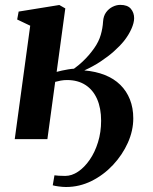

<svg xmlns="http://www.w3.org/2000/svg" viewBox="-20 -571 628 788"><path d="M40.5 0 104 -465.5 50.5 -491 56.5 -523.5 223.5 -550.5 248 -536.5 212.5 -276Q221 -278.5 233.5 -281.2Q246 -284 259.5 -286.2Q273 -288.5 283.5 -289Q303.5 -303.5 318.2 -317.5Q333 -331.5 344.8 -345.2Q356.5 -359 366.5 -373Q385.5 -400 393.5 -427.8Q401.5 -455.5 403 -482.5Q404.5 -505.5 415.5 -520.5Q426.5 -535.5 442.2 -543.2Q458 -551 473.5 -551Q503.5 -551 517 -535Q530.5 -519 530.5 -496.5Q530.5 -477.5 519.2 -452.2Q508 -427 489 -403Q472 -382 447.5 -360.2Q423 -338.5 392.2 -318.2Q361.5 -298 326 -282Q373 -278 410.2 -263.2Q447.5 -248.5 473.5 -223Q499.5 -197.5 513.2 -162.8Q527 -128 527 -85Q527 -35 504.8 14.8Q482.5 64.5 444 105.8Q405.5 147 355.8 171.8Q306 196.5 251 196.5Q237.5 196.5 220.8 194.2Q204 192 196.5 189.5L203.5 148.5Q210.5 149.5 221.2 150.2Q232 151 247.5 151Q274.5 151 300.5 133.5Q326.5 116 348 85Q369.5 54 382.2 12.8Q395 -28.5 395 -75.5Q395 -127 378.5 -164.5Q362 -202 330.8 -222.2Q299.5 -242.5 255 -242.5Q241.5 -242.5 229.2 -240.2Q217 -238 206.5 -235L174.5 0Z"/></svg>

Font: Merriweather 60pt
Style: Bold Italic
Weight: 700
Italic angle: -7.8°
Version: Version 2.101